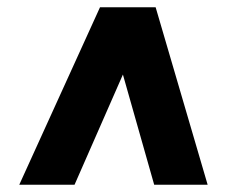

<svg xmlns="http://www.w3.org/2000/svg" viewBox="-20 -653 640 528"><path d="M404 -145 318 -448 185 -145H33L255 -633H408L551 -145Z"/></svg>

Font: Nunito Sans Heavy Heavy
Style: Italic
Weight: 400
Italic angle: -4.541°
Designer: Vernon Adams
Foundry: Vernon Adams
Version: Version 2.002